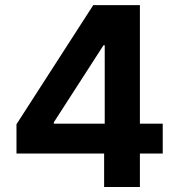

<svg xmlns="http://www.w3.org/2000/svg" viewBox="-20 -748 713 768"><path d="M45.9 -133.8V-251L353 -727.5H452.6V-566.9H394L195.3 -258.8V-253.4H630.9V-133.8ZM396.5 0V-169.4L398.9 -222.2V-727.5H539.6V0Z"/></svg>

Font: Inter 17pt
Style: Bold
Weight: 700
Version: Version 4.001;git-66647c0bb